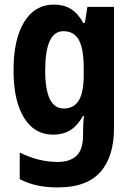

<svg xmlns="http://www.w3.org/2000/svg" viewBox="-20 -577 580 837"><path d="M215 -557Q257 -557 288 -538.5Q319 -520 343 -477H350L361 -547H477V-19Q477 106 417.5 173Q358 240 232 240Q183 240 143 231.5Q103 223 66 204V88Q109 109 149.5 119Q190 129 232 129Q285 129 313.5 102Q342 75 342 14V4Q342 -13 343 -34Q344 -55 346 -72H342Q318 -29 286.5 -9.5Q255 10 211 10Q130 10 84.5 -64Q39 -138 39 -271Q39 -406 85.5 -481.5Q132 -557 215 -557ZM256 -441Q177 -441 177 -269Q177 -104 258 -104Q302 -104 323.5 -139Q345 -174 345 -252V-277Q345 -364 324 -402.5Q303 -441 256 -441Z"/></svg>

Font: Noto Sans Condensed
Style: Bold
Weight: 700
Width: 3
Designer: Monotype Design Team
Foundry: Monotype Imaging Inc.
Version: Version 2.013; ttfautohint (v1.8.4.7-5d5b)